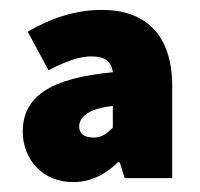

<svg xmlns="http://www.w3.org/2000/svg" viewBox="-20 -728 404 388"><path d="M128 -360C164 -360 194 -376 218 -400H222L232 -368H328V-554C328 -660 272 -708 186 -708C134 -708 84 -692 36 -664L78 -586C113 -604 140 -614 164 -614C191 -614 205 -605 208 -582C80 -570 26 -532 26 -462C26 -408 64 -360 128 -360ZM169 -450C150 -450 140 -458 140 -472C140 -490 156 -508 208 -514V-470C196 -458 186 -450 169 -450Z"/></svg>

Font: Source Sans Pro Black
Style: Regular
Weight: 900
Designer: Paul D. Hunt
Foundry: Adobe Systems Incorporated
Version: Version 3.006;hotconv 1.0.111;makeotfexe 2.5.65597